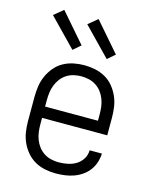

<svg xmlns="http://www.w3.org/2000/svg" viewBox="-115 -835 730 919"><g transform="rotate(15 250.0 -375.5)"><path d="M250 8Q223 8 196.5 2.5Q170 -3 147 -16Q124 -29 106 -50Q88 -71 77 -95.5Q66 -120 62 -146.5Q58 -173 58 -200V-320Q58 -347 62 -373.5Q66 -400 77 -424.5Q88 -449 105.5 -470Q123 -491 146.5 -504Q170 -517 196.5 -522.5Q223 -528 250 -528Q277 -528 303.5 -522.5Q330 -517 353.5 -504Q377 -491 394.5 -470Q412 -449 423 -424.5Q434 -400 438 -373.5Q442 -347 442 -320V-232H119V-200Q119 -181 121.5 -162Q124 -143 131 -125Q138 -107 149.5 -92Q161 -77 177 -66.5Q193 -56 212 -51.5Q231 -47 250 -47Q272 -47 294.5 -51.5Q317 -56 336 -67.5Q355 -79 367 -98.5Q379 -118 379 -141H440Q439 -118 432 -96.5Q425 -75 411.5 -57Q398 -39 379 -26Q360 -13 339 -5.5Q318 2 295.5 5Q273 8 250 8ZM119 -288H381V-320Q381 -339 378.5 -358Q376 -377 369 -395Q362 -413 350.5 -428Q339 -443 323 -453.5Q307 -464 288 -468.5Q269 -473 250 -473Q231 -473 212 -468.5Q193 -464 177 -453.5Q161 -443 149.5 -428Q138 -413 131 -395Q124 -377 121.5 -358Q119 -339 119 -320ZM345 -584 212 -721 258 -759 382 -616ZM175 -584 42 -721 88 -759 212 -616Z"/></g></svg>

Font: Iosevka Fixed Light
Style: Regular
Weight: 300
Monospace: yes
Designer: Belleve Invis
Foundry: Belleve Invis
Version: Version 32.3.0